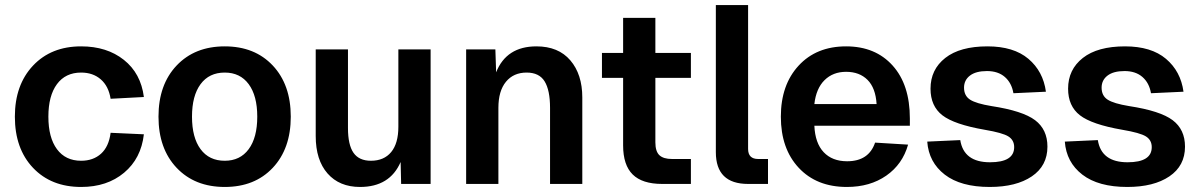

<svg xmlns="http://www.w3.org/2000/svg" viewBox="-20 -730 4763 762"><path d="M302 12Q183 12 111 -64Q39 -140 39 -267Q39 -393 111 -469.5Q183 -546 302 -546Q404 -546 471.5 -492.5Q539 -439 551 -345L419 -338Q411 -388 380 -415Q349 -442 302 -442Q240 -442 206 -396Q172 -350 172 -267Q172 -184 206 -138Q240 -92 302 -92Q350 -92 381 -120Q412 -148 419 -203L551 -197Q540 -101 472.5 -44.5Q405 12 302 12Z M1062.5 -64Q991 12 872 12Q753 12 681 -64Q609 -140 609 -267Q609 -394 681 -470Q753 -546 872 -546Q991 -546 1062.5 -470Q1134 -394 1134 -267Q1134 -140 1062.5 -64ZM872 -92Q933 -92 967 -138Q1001 -184 1001 -267Q1001 -350 967 -396Q933 -442 872 -442Q810 -442 776 -396Q742 -350 742 -267Q742 -184 776 -138Q810 -92 872 -92Z M1409 12Q1327 12 1280 -41.5Q1233 -95 1233 -190V-534H1361V-222Q1361 -155 1383 -123.5Q1405 -92 1452 -92Q1504 -92 1532.5 -126.5Q1561 -161 1561 -227V-534H1689V0H1572L1570 -87Q1527 12 1409 12Z M1830 0V-534H1946L1949 -443Q1990 -546 2109 -546Q2196 -546 2243.5 -490.5Q2291 -435 2291 -343V0H2163V-302Q2163 -372 2141.5 -407Q2120 -442 2070 -442Q2018 -442 1988 -405.5Q1958 -369 1958 -302V0Z M2608 0Q2529 0 2491 -37.5Q2453 -75 2453 -153V-421H2369V-520H2453V-659H2581V-520H2722V-421H2581V-165Q2581 -129 2597 -114Q2613 -99 2647 -99H2722V0Z M2949 0Q2821 0 2821 -126V-710H2949V-139Q2949 -99 2989 -99H3028V0Z M3341 12Q3221 12 3150 -64Q3079 -140 3079 -267Q3079 -393 3149.5 -469.5Q3220 -546 3338 -546Q3454 -546 3522.5 -470Q3591 -394 3591 -260V-231H3212Q3215 -162 3249 -126Q3283 -90 3342 -90Q3428 -90 3453 -164L3584 -156Q3562 -78 3497.5 -33Q3433 12 3341 12ZM3212 -317H3459Q3455 -381 3423 -413Q3391 -445 3338 -445Q3286 -445 3252.5 -412Q3219 -379 3212 -317Z M3908 12Q3793 12 3729.5 -37Q3666 -86 3660 -168L3791 -174Q3805 -86 3909 -86Q4005 -86 4005 -146Q4005 -174 3982 -188.5Q3959 -203 3888 -215Q3767 -236 3720 -272.5Q3673 -309 3673 -378Q3673 -454 3731.5 -500Q3790 -546 3899 -546Q4003 -546 4061.5 -496.5Q4120 -447 4131 -366L4002 -360Q3995 -401 3968 -424.5Q3941 -448 3897 -448Q3853 -448 3829.5 -430Q3806 -412 3806 -382Q3806 -350 3830 -334.5Q3854 -319 3915 -309Q4039 -290 4088 -253Q4137 -216 4137 -148Q4137 -72 4075 -30Q4013 12 3908 12Z M4454 12Q4339 12 4275.5 -37Q4212 -86 4206 -168L4337 -174Q4351 -86 4455 -86Q4551 -86 4551 -146Q4551 -174 4528 -188.5Q4505 -203 4434 -215Q4313 -236 4266 -272.5Q4219 -309 4219 -378Q4219 -454 4277.5 -500Q4336 -546 4445 -546Q4549 -546 4607.5 -496.5Q4666 -447 4677 -366L4548 -360Q4541 -401 4514 -424.5Q4487 -448 4443 -448Q4399 -448 4375.5 -430Q4352 -412 4352 -382Q4352 -350 4376 -334.5Q4400 -319 4461 -309Q4585 -290 4634 -253Q4683 -216 4683 -148Q4683 -72 4621 -30Q4559 12 4454 12Z"/></svg>

Font: Txt Sans SemiBold
Style: Regular
Weight: 600
Designer: Open Source
Foundry: XRLN
Version: Version 1.0